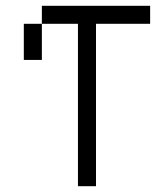

<svg xmlns="http://www.w3.org/2000/svg" viewBox="-20 -645 540 665"><path d="M500 -562.5V-625H125V-562.5H62.5Q62.5 -562.5 62.5 -437.5H125Q125 -437.5 125 -562.5H250V0H312.5V-562.5Z"/></svg>

Font: UnifontExMono
Style: Regular
Weight: 500
Version: Version 15.0.06